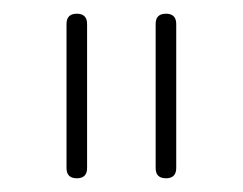

<svg xmlns="http://www.w3.org/2000/svg" viewBox="-20 -720 354 280"><path d="M107 -475Q107 -460 92 -460Q77 -460 77 -475V-685Q77 -700 92 -700Q107 -700 107 -685ZM237 -475Q237 -460 222 -460Q207 -460 207 -475V-685Q207 -700 222 -700Q237 -700 237 -685Z"/></svg>

Font: Nixie One
Style: Regular
Weight: 400
Designer: Jovanny Lemonad
Foundry: Jovanny Lemonad
Version: Version 1.000 2011 initial release